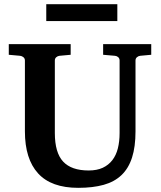

<svg xmlns="http://www.w3.org/2000/svg" viewBox="-20 -882 769 918"><path d="M649.9 -615.2Q641.6 -614.3 634.8 -608.4Q627.9 -602.5 627.9 -592.8V-253.9Q627.9 -180.2 611.3 -128.7Q594.7 -77.1 561 -44.9Q527.3 -12.7 475.8 1.7Q424.3 16.1 354 16.1Q225.1 16.1 162.1 -53Q99.1 -122.1 99.1 -253.9V-592.8Q99.1 -602.5 92 -608.4Q85 -614.3 76.2 -615.2L22 -620.1V-670.9H317.9V-620.1L264.2 -615.2Q255.9 -614.3 249 -608.4Q242.2 -602.5 242.2 -592.8V-246.1Q242.2 -152.3 281.7 -109.6Q321.3 -66.9 403.8 -66.9Q443.4 -66.9 471.2 -79.8Q499 -92.8 517.1 -116.2Q535.2 -139.6 543.5 -172.6Q551.8 -205.6 551.8 -246.1V-592.8Q551.8 -602.5 545.4 -608.4Q539.1 -614.3 529.8 -615.2L473.1 -620.1V-670.9H703.1V-620.1ZM201.2 -781.2V-861.8H541V-781.2Z"/></svg>

Font: Charis SIL APac
Style: Bold
Weight: 700
Foundry: SIL International
Version: Version 5.000